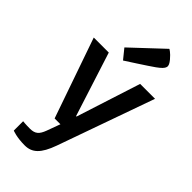

<svg xmlns="http://www.w3.org/2000/svg" viewBox="-316 -856 1165 1165"><g transform="rotate(45 266.0 -273.5)"><path d="M62 147V227.1C62 227.1 101.1 244.1 171.9 244.1C234.9 244.1 274.9 208 311 106.9L531.7 -515.1H403.8L271 -102.1H267.1L134.8 -515.1H5.9L185.1 0H234.9L203.1 86.9C186 131.8 168 149.9 123 149.9C84 149.9 62 147 62 147ZM230 -542C230 -542 364.7 -628.4 399.9 -653.8C456.5 -694.8 457 -710.9 427.7 -747.1C399.9 -780.8 378.9 -791 378.9 -791L179.7 -604Z"/></g></svg>

Font: Doppio One
Style: Regular
Weight: 400
Designer: Szymon Celej
Foundry: Sorkin Type Co
Version: Version 1.002